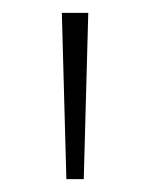

<svg xmlns="http://www.w3.org/2000/svg" viewBox="-20 -906 233 298"><path d="M83 -628H110L117 -886H76Z"/></svg>

Font: Noto Sans Kannada UI Condensed ExtraLight
Style: Regular
Weight: 200
Width: 3
Designer: Jelle Bosma - Monotype Design Team
Foundry: Monotype Imaging Inc.
Version: Version 2.005